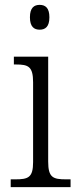

<svg xmlns="http://www.w3.org/2000/svg" viewBox="-20 -769 320 789"><path d="M143 -647C166 -647 183 -659 183 -698C183 -737 166 -749 143 -749C120 -749 103 -737 103 -698C103 -659 120 -647 143 -647ZM24 0H270V-32H252C198 -32 178 -39 178 -105V-536H37V-504H46C96 -504 116 -496 116 -431V-103C116 -39 96 -32 42 -32H24Z"/></svg>

Font: Noto Serif Devanagari SemiCondensed Light
Style: Regular
Weight: 300
Width: 4
Designer: Universal Thirst, Indian Type Foundry and the Monotype Design Team
Foundry: Monotype Imaging Inc.
Version: Version 2.004